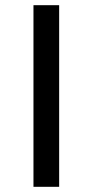

<svg xmlns="http://www.w3.org/2000/svg" viewBox="-20 -720 357 740"><path d="M109 0V-700H208V0Z"/></svg>

Font: Montserrat Medium
Style: Regular
Weight: 500
Designer: Julieta Ulanovsky
Foundry: Julieta Ulanovsky
Version: Version 9.000; ttfautohint (v1.8.4.7-5d5b)